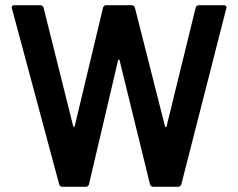

<svg xmlns="http://www.w3.org/2000/svg" viewBox="-20 -720 918 740"><path d="M310 0C317 0 321 -3 323 -10L435 -487C436 -490 437 -491 438 -491C438 -491 440 -491 441 -487L558 -10C560 -3 565 0 572 0H665C672 0 677 -3 679 -10L852 -687C853 -688 853 -690 853 -691C853 -697 849 -700 841 -700H748C741 -700 736 -697 734 -690L622 -233C621 -229 617 -229 616 -233L500 -690C498 -697 493 -700 486 -700H390C383 -700 379 -697 377 -690L268 -234C267 -230 263 -230 262 -234L148 -690C146 -697 141 -700 134 -700H36C29 -700 25 -697 25 -691L208 -10C210 -3 215 0 222 0Z"/></svg>

Font: Barlow SemiBold Numbers
Style: Regular
Weight: 600
Designer: Jeremy Tribby
Foundry: Tribby Type
Version: Version 1.408